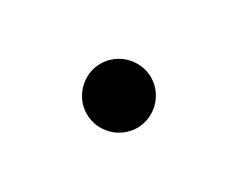

<svg xmlns="http://www.w3.org/2000/svg" viewBox="-37 -467 483 389"><g transform="rotate(-30 204.0 -273.0)"><path d="M204 -198C245 -198 279 -232 279 -273C279 -314 245 -348 204 -348C163 -348 129 -314 129 -273C129 -232 163 -198 204 -198Z"/></g></svg>

Font: Mluvka ExtraBold
Style: Regular
Weight: 800
Designer: Modified by Jiří Krblich, Original typeface by Gumpita Rahayu
Foundry: Gumpita Rahayu & Jiří Krblich
Version: Version 2.000;Glyphs 3.1.1 (3134)